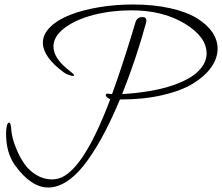

<svg xmlns="http://www.w3.org/2000/svg" viewBox="-20 -676 989 855"><path d="M459 -259Q462 -259 468.5 -258Q475 -257 479 -257Q501 -317 522.5 -382.5Q544 -448 562 -507Q580 -566 584 -579Q592 -600 614 -600Q632 -600 632 -584Q632 -582 631.5 -580.5Q631 -579 631 -577Q588 -418 524 -257Q590 -261 645.5 -270.5Q701 -280 742 -293.5Q783 -307 813.5 -323.5Q844 -340 863 -359Q882 -378 891 -397.5Q900 -417 900 -438Q900 -512 802.5 -571Q705 -630 565 -630Q476 -630 396.5 -609.5Q317 -589 267.5 -551.5Q218 -514 218 -469Q218 -415 292 -359Q310 -345 310 -341Q310 -338 305 -338Q298 -338 284.5 -343Q271 -348 265 -353Q171 -422 171 -486Q171 -524 204.5 -556.5Q238 -589 294 -610.5Q350 -632 422 -644Q494 -656 572 -656Q664 -656 737.5 -639.5Q811 -623 856.5 -595Q902 -567 925.5 -532.5Q949 -498 949 -459Q949 -417 921 -377Q893 -337 840.5 -304.5Q788 -272 704 -252.5Q620 -233 518 -233Q516 -233 514 -233Q481 -154 447 -88.5Q413 -23 372 35.5Q331 94 285.5 126.5Q240 159 195 159Q118 159 46 59Q7 4 7 -82Q7 -101 10.5 -115.5Q14 -130 20 -130Q28 -130 30 -102Q30 -88 36 -63Q42 -38 56 -5.5Q70 27 90 55.5Q110 84 142.5 103.5Q175 123 212 123Q219 123 225 122Q341 111 471 -234Q463 -237 457 -242.5Q451 -248 451 -253Q451 -259 459 -259Z"/></svg>

Font: Bilbo Swash Caps
Style: Regular
Weight: 400
Designer: Robert E. Leuschke
Foundry: Robert E. Leuschke
Version: Version 1.003